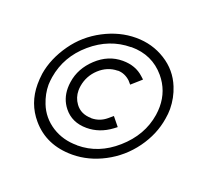

<svg xmlns="http://www.w3.org/2000/svg" viewBox="-89 -828 744 688"><g transform="rotate(20 282.5 -484.0)"><path d="M298.3 -586.4Q259.8 -585.9 229 -557.6Q199.2 -529.8 192.4 -489.7Q190.9 -480.5 190.9 -472.2Q190.9 -444.8 207 -422.9Q227.5 -395 266.1 -394.5Q267.1 -394.5 267.6 -394Q299.8 -394 324.7 -415L340.3 -428.2L341.3 -429.2L342.3 -428.2L367.2 -397.5L367.7 -396.5L366.7 -395.5L356.4 -387.7Q313 -355.5 263.2 -355.5Q207.5 -355.5 176.3 -395Q151.9 -425.8 151.9 -467.3Q151.9 -478.5 153.8 -490.7Q161.6 -544.4 205.1 -585Q249 -626 304.2 -626Q353.5 -626 384.8 -596.7L394 -588.4L394.5 -587.4L393.6 -586.4L358.9 -555.7L357.9 -554.7L356.9 -555.7L347.2 -566.9Q326.2 -586.4 299.8 -586.9Q298.8 -586.4 298.3 -586.4ZM85.9 -484.4Q83.5 -469.2 83 -454.6Q83 -419.9 96.7 -385.3Q114.7 -339.4 157.2 -312Q199.7 -285.2 252.4 -285.6Q252.9 -285.6 253.9 -285.2Q335 -285.2 401.4 -343.8Q469.2 -403.3 481.9 -484.4Q484.4 -501 484.4 -516.1Q484.4 -577.1 445.3 -624Q396 -682.6 316.4 -682.6Q315.9 -682.6 314.9 -682.1Q232.9 -681.6 166.3 -624.5Q99.6 -567.4 85.9 -484.4ZM98.6 -601.6Q137.2 -656.2 197.8 -688Q258.3 -719.7 320.8 -719.7Q383.3 -719.7 433.6 -688Q483.9 -656.7 505.9 -602.1Q521.5 -564 522 -521.5Q522 -502.9 518.6 -483.9Q508.8 -420.9 468.8 -365.7Q428.7 -310.5 369.1 -279.3Q310.5 -248.5 249 -248Q248 -248 247.1 -248Q148.9 -248 91.3 -315.9Q45.4 -369.6 45.4 -442.9Q45.4 -462.4 48.3 -483.9Q58.1 -544.4 98.6 -601.6Z"/></g></svg>

Font: MAUL Condensed Light Italic
Style: Light Italic
Weight: 300
Italic angle: -12°
Designer: MAUL
Version: Version 1.0; 2020; ttfautohint (v1.8.3)